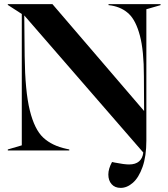

<svg xmlns="http://www.w3.org/2000/svg" viewBox="-20 -732 818 934"><path d="M507 117Q507 89 525 56L539 59Q584 68 608 68Q639 68 656.5 53Q674 38 677 10L98 -657L100 -459Q102 -288 125 -195Q148 -102 190.5 -62.5Q233 -23 303 -8L317 -5V0H18V-5L86 -25V-664L18 -708V-712H235L681 -192L680 -361Q680 -486 660.5 -559Q641 -632 607.5 -664Q574 -696 523 -705L508 -707V-712H761V-707L692 -687V-48Q692 28 673.5 80Q655 132 626.5 157Q598 182 567 182Q539 182 523 164Q507 146 507 117Z"/></svg>

Font: Nyght Serif Medium
Style: Regular
Weight: 500
Designer: Maksym Kobuzan
Version: Version 0.410